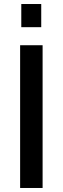

<svg xmlns="http://www.w3.org/2000/svg" viewBox="-20 -935 312 955"><path d="M85.9 -799.8V-915H185.1V-799.8ZM80.1 0V-710H191.9V0Z"/></svg>

Font: Rawline SemiBold
Style: Regular
Weight: 600
Designer: Matt McInerney, Pablo Impallari, Rodrigo Fuenzalida
Foundry: Matt McInerney, Pablo Impallari, Rodrigo Fuenzalida
Version: Version 4.020;PS 004.020;hotconv 1.0.88;makeotf.lib2.5.64775